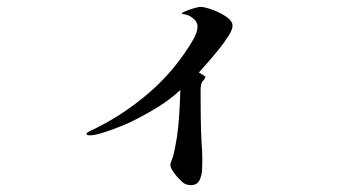

<svg xmlns="http://www.w3.org/2000/svg" viewBox="-20 -500 1040 559"><path d="M657 -425Q657 -414 645 -395Q633 -376 616 -355Q599 -334 583 -316Q567 -298 559 -289Q564 -286 569 -283Q574 -280 578 -277Q577 -270 570.5 -264Q564 -258 564 -236Q564 -198 564.5 -159Q565 -120 567 -81Q568 -71 568.5 -60.5Q569 -50 569 -39Q569 -27 568.5 -8.5Q568 10 561 24.5Q554 39 536 39Q525 39 516 34Q510 30 500.5 20Q491 10 483.5 -1.5Q476 -13 476 -20Q476 -25 477.5 -27.5Q479 -30 480 -34Q486 -49 489 -66.5Q492 -84 495 -100Q500 -134 502 -169Q504 -204 505 -238Q475 -210 440 -188.5Q405 -167 369 -149Q356 -142 331 -132Q306 -122 281 -114Q256 -106 242 -106Q241 -106 236.5 -106.5Q232 -107 232 -111Q232 -113 235 -114.5Q238 -116 239 -117Q334 -161 413.5 -229.5Q493 -298 545 -389Q549 -397 552 -405.5Q555 -414 555 -423Q555 -435 544.5 -444.5Q534 -454 523 -457Q522 -458 515.5 -458.5Q509 -459 509 -461Q511 -464 522.5 -468.5Q534 -473 546.5 -476.5Q559 -480 563 -480Q575 -480 597.5 -472Q620 -464 638.5 -451.5Q657 -439 657 -425Z"/></svg>

Font: Kaisei HarunoUmi Medium
Style: Regular
Weight: 500
Designer: Font-Kai, 金井和夫
Foundry: KAZUO KANAI
Version: Version 5.003